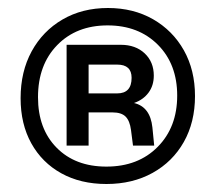

<svg xmlns="http://www.w3.org/2000/svg" viewBox="-20 -733 539 480"><path d="M467.5 -493Q467.5 -427.5 439.5 -378Q411.5 -328.5 361.5 -300.8Q311.5 -273 246 -273Q181.5 -273 133.2 -299.8Q85 -326.5 58.2 -374.8Q31.5 -423 31.5 -487.5Q31.5 -554 59.2 -604.8Q87 -655.5 136.2 -684.2Q185.5 -713 250 -713Q313.5 -713 362.8 -684.8Q412 -656.5 439.8 -607Q467.5 -557.5 467.5 -493ZM246 -316.5Q325.5 -316.5 374.2 -365.8Q423 -415 423 -494Q423 -572.5 374.8 -621Q326.5 -669.5 249 -669.5Q171 -669.5 123 -620.2Q75 -571 75 -490Q75 -411 121.5 -363.8Q168 -316.5 246 -316.5ZM261 -452H201.5V-369H146.5V-621H282Q319 -621 341.8 -599.5Q364.5 -578 364.5 -544Q364.5 -519 351.2 -501.2Q338 -483.5 315 -475.5Q355.5 -466 361 -414.5L365.5 -369H312.5L307.5 -408Q304.5 -431 294 -441.5Q283.5 -452 261 -452ZM273 -571.5H201.5V-499.5H273Q309 -499.5 309 -538.5Q309 -571.5 273 -571.5Z"/></svg>

Font: Overused Grotesk
Style: Regular
Weight: 450
Version: Version 0.004